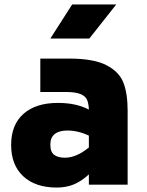

<svg xmlns="http://www.w3.org/2000/svg" viewBox="-20 -829 658 862"><path d="M30 0ZM553 -333V0H379V-46Q344 -14 310 -0.5Q276 13 235 13Q139 13 84.5 -37.5Q30 -88 30 -178Q30 -269 85.5 -318Q141 -367 240 -367Q322 -367 379 -337Q378 -365 370.5 -381.5Q363 -398 340.5 -407Q318 -416 275 -416H161V-566H290Q400 -566 457.5 -536.5Q515 -507 534 -458Q553 -409 553 -333ZM379 -167V-220Q331 -243 282 -243Q246 -243 226 -227.5Q206 -212 206 -180Q206 -147 223 -134Q240 -121 272 -121Q323 -121 379 -167ZM304 -809H502L381 -656H206Z"/></svg>

Font: Biryani Black
Style: Regular
Weight: 900
Designer: Dan Reynolds and Mathieu Reguer
Foundry: Dan Reynolds and Mathieu Reguer
Version: Version 1.004; ttfautohint (v1.1) -l 5 -r 5 -G 72 -x 0 -D la